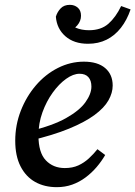

<svg xmlns="http://www.w3.org/2000/svg" viewBox="-20 -761 560 794"><path d="M215 13Q164 13 125.5 -8.5Q87 -30 65 -73Q43 -116 43 -179Q43 -244 66 -303Q89 -362 128.5 -408Q168 -454 219.5 -480Q271 -506 327 -506Q384 -506 415 -479.5Q446 -453 446 -407Q446 -377 428.5 -346Q411 -315 371 -285.5Q331 -256 265.5 -229Q200 -202 103 -179L101 -218Q197 -241 253 -272.5Q309 -304 333.5 -338.5Q358 -373 358 -403Q358 -428 345.5 -442Q333 -456 309 -456Q283 -456 253.5 -435Q224 -414 198 -378Q172 -342 155.5 -296.5Q139 -251 139 -201Q139 -130 169.5 -98Q200 -66 248 -66Q280 -66 304 -77Q328 -88 347.5 -106Q367 -124 383 -144L415 -120Q400 -94 379.5 -70Q359 -46 333.5 -27Q308 -8 278.5 2.5Q249 13 215 13ZM344 -580Q286 -580 250.5 -611Q215 -642 211 -692Q217 -712 231 -726.5Q245 -741 269 -741Q288 -741 301.5 -729.5Q315 -718 315 -696Q315 -674 299.5 -656Q284 -638 260 -630L250 -678Q269 -657 293 -646.5Q317 -636 348 -636Q398 -636 428.5 -663Q459 -690 481 -736L520 -722Q505 -678 480 -646Q455 -614 421 -597Q387 -580 344 -580Z"/></svg>

Font: Source Serif 4 Medium
Style: Italic
Weight: 500
Italic angle: -12°
Designer: Frank Grießhammer
Foundry: Adobe Systems Incorporated
Version: Version 4.004;hotconv 1.0.116;makeotfexe 2.5.65601